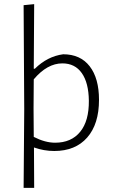

<svg xmlns="http://www.w3.org/2000/svg" viewBox="-20 -722 548 927"><path d="M285 -460Q368 -460 413 -402Q458 -344 458 -240Q458 -123 401 -58Q344 7 242 7Q192 7 144 -10L145 185H94L97 -195L94 -697L145 -702L143 -390H148Q209 -450 285 -460ZM142 -198 143 -61Q198 -33 246 -33Q324 -33 367 -85.5Q410 -138 409 -236Q408 -322 375 -369Q342 -416 281 -416Q208 -416 143 -339Z"/></svg>

Font: Alegreya Sans Light
Style: Regular
Weight: 300
Designer: Juan Pablo del Peral
Foundry: Huerta Tipografica
Version: Version 2.007